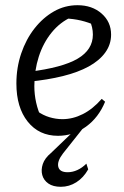

<svg xmlns="http://www.w3.org/2000/svg" viewBox="-20 -513 477 738"><path d="M203 9Q130 9 86.5 -45.5Q43 -100 43 -192Q43 -253 61.5 -307.5Q80 -362 112.5 -403.5Q145 -445 187 -469Q229 -493 278 -493Q334 -493 370.5 -461Q407 -429 407 -380Q407 -342 384.5 -311Q362 -280 321 -257.5Q280 -235 221.5 -220.5Q163 -206 91 -199V-237Q220 -253 278.5 -287.5Q337 -322 337 -380Q337 -409 324 -436L349 -414Q321 -427 291.5 -434Q262 -441 230 -442L256 -448Q211 -428 178.5 -388Q146 -348 129 -295Q112 -242 112 -182Q112 -150 119 -118.5Q126 -87 140 -58L123 -86Q145 -70 170 -62.5Q195 -55 220 -55Q260 -55 298.5 -74.5Q337 -94 371 -133L384 -122Q359 -61 310.5 -26Q262 9 203 9ZM214 205Q184 205 166 192.5Q148 180 142.5 160Q137 140 144.5 117.5Q152 95 176 75L275 -20H299L222 77Q199 107 204 128Q209 149 240 149Q259 149 277.5 140.5Q296 132 312 116L319 138Q301 170 273.5 187.5Q246 205 214 205Z"/></svg>

Font: Piazzolla 24pt
Style: Italic
Weight: 400
Italic angle: -11.3°
Designer: Juan Pablo del Peral
Foundry: Huerta Tipografica
Version: Version 2.005